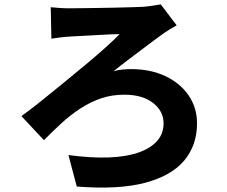

<svg xmlns="http://www.w3.org/2000/svg" viewBox="-20 -795 1040 878"><path d="M212 -762Q225 -761 247.5 -759Q270 -757 297 -757Q313 -757 346 -757.5Q379 -758 421 -758.5Q463 -759 505.5 -760Q548 -761 583.5 -762Q619 -763 639 -764Q657 -766 678.5 -769Q700 -772 715 -775L788 -679Q773 -671 756.5 -661Q740 -651 729 -643Q709 -629 683 -609.5Q657 -590 626.5 -567Q596 -544 563.5 -519.5Q531 -495 499 -469Q518 -475 540.5 -477Q563 -479 579 -479Q669 -479 737 -446.5Q805 -414 843 -358Q881 -302 881 -231Q881 -131 822.5 -61Q764 9 643 41Q522 73 331 58L293 -86Q397 -72 477.5 -75Q558 -78 613.5 -97.5Q669 -117 698.5 -150.5Q728 -184 728 -231Q728 -287 679.5 -324.5Q631 -362 548 -362Q491 -362 441.5 -345Q392 -328 347 -298.5Q302 -269 261 -231.5Q220 -194 181 -154L78 -264Q118 -293 167.5 -332.5Q217 -372 270 -415.5Q323 -459 373.5 -501Q424 -543 464 -579Q504 -615 527 -639Q511 -639 488.5 -638Q466 -637 439 -635.5Q412 -634 386 -632.5Q360 -631 338 -630Q316 -629 302 -628Q282 -627 257 -624Q232 -621 215 -618Z"/></svg>

Font: Noto Sans TC ExtraBold
Style: Regular
Weight: 800
Designer: Ryoko NISHIZUKA  (kana, bopomofo & ideographs); Paul D. Hunt (Latin, Greek & Cyrillic); Sandoll Communications , Soo-you
Foundry: Adobe
Version: Version 2.004-H2;hotconv 1.0.118;makeotfexe 2.5.65603